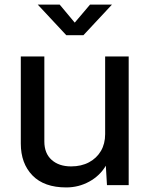

<svg xmlns="http://www.w3.org/2000/svg" viewBox="-20 -810 654 840"><path d="M270 10Q173 10 122 -42.5Q71 -95 71 -182V-563H174V-191Q174 -139 206 -110.5Q238 -82 291 -82Q336 -82 369.5 -100Q403 -118 421.5 -149.5Q440 -181 440 -223V-563H543V0H448L443 -85Q417 -41 370.5 -15.5Q324 10 270 10ZM270 -656 145 -790H241L307 -711L374 -790H470L345 -656Z"/></svg>

Font: BDO Grotesk
Style: Regular
Weight: 400
Designer: Deni Anggara
Foundry: Lokal Container
Version: Version 2.000